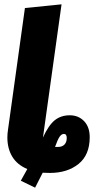

<svg xmlns="http://www.w3.org/2000/svg" viewBox="-20 -780 450 886"><path d="M394 -147Q394 -65 342.5 -23.5Q291 18 210 18L177 17L142 86L76 54L106 0Q60 -19 37 -56.5Q14 -94 14 -146Q14 -163 17 -182L95 -743L264 -760L179 -151L178 -145Q204 -202 232.5 -225Q261 -248 302 -248Q342 -248 368 -221Q394 -194 394 -147ZM288 -143Q288 -162 275 -162Q264 -162 255 -149Q246 -136 234 -102H248Q267 -102 277.5 -113Q288 -124 288 -143Z"/></svg>

Font: Fira Sans Extra Condensed ExtraBold
Style: Italic
Weight: 800
Width: 3
Italic angle: -8°
Designer: Carrois Corporate & Edenspiekermann AG
Foundry: Carrois Corporate GbR & Edenspiekermann AG
Version: Version 4.203